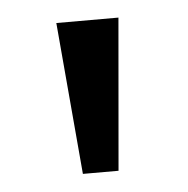

<svg xmlns="http://www.w3.org/2000/svg" viewBox="-32 -746 301 307"><g transform="rotate(-5 118.5 -592.0)"><path d="M89.8 -470 68.5 -714H168.2L147 -470Z"/></g></svg>

Font: Outfit Thin
Style: Regular
Weight: 100
Designer: Rodrigo Fuenzalida
Foundry: fragTYPE
Version: Version 1.000